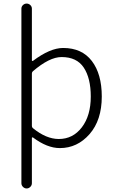

<svg xmlns="http://www.w3.org/2000/svg" viewBox="-20 -812 644 1073"><path d="M163.1 -413.1Q158.2 -408.2 158.2 -401.4V-107.4Q158.2 -100.6 164.1 -95.7Q238.3 -35.2 308.6 -35.2Q387.7 -35.2 437.5 -100.6Q487.3 -166 487.3 -272.5Q487.3 -375 448.2 -434.1Q409.2 -493.2 324.2 -493.2Q255.9 -493.2 163.1 -413.1ZM99.6 211.9V-763.7Q99.6 -775.4 108.4 -783.7Q117.2 -792 128.9 -792Q140.6 -792 149.4 -783.7Q158.2 -775.4 158.2 -763.7V-474.6Q158.2 -472.7 160.2 -471.7Q162.1 -470.7 164.1 -471.7Q259.8 -543.9 333 -543.9Q437.5 -543.9 493.2 -471.2Q548.8 -398.4 548.8 -272.5Q548.8 -140.6 480.5 -62.5Q412.1 15.6 314.5 15.6Q243.2 15.6 164.1 -43.9Q162.1 -44.9 160.2 -43.9Q158.2 -43 158.2 -41V211.9Q158.2 223.6 149.4 232.4Q140.6 241.2 128.9 241.2Q117.2 241.2 108.4 232.4Q99.6 223.6 99.6 211.9Z"/></svg>

Font: irohamaru Light
Style: Regular
Weight: 200
Designer: [Source Han Sans]
Ryoko NISHIZUKA  (kana & ideographs); Paul D. Hunt (Latin, Greek & Cyrillic); Wenlong ZHANG  (bopomofo
Version: Version 1.01